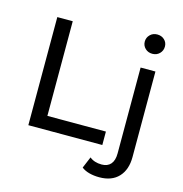

<svg xmlns="http://www.w3.org/2000/svg" viewBox="-133 -879 1145 1201"><g transform="rotate(15 439.0 -278.5)"><path d="M105 -700H205V-87H584V0H105ZM502 168 533 94Q563 119 611 119Q649 119 669.5 95.5Q690 72 690 26V-530H786V24Q786 106 742 153Q698 200 617 200Q582 200 552 192Q522 184 502 168ZM673 -694Q673 -720 691.5 -738.5Q710 -757 738 -757Q766 -757 784.5 -739.5Q803 -722 803 -696Q803 -669 784.5 -650.5Q766 -632 738 -632Q710 -632 691.5 -650Q673 -668 673 -694Z"/></g></svg>

Font: APTA Sans Medium
Style: Bold
Weight: 500
Version: Version 7.200